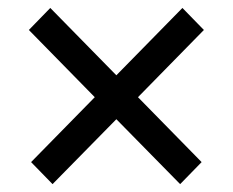

<svg xmlns="http://www.w3.org/2000/svg" viewBox="-20 -574 585 483"><path d="M112.2 -110.8 58.2 -166.2 218.4 -329.5 52.6 -498.6 106.5 -554 272.7 -384.6 438.9 -554 492.9 -498.6 327.1 -329.5 487.2 -166.2 433.2 -110.8 272.7 -274.1Z"/></svg>

Font: Interface
Style: Regular
Weight: 400
Designer: Rasmus Andersson
Foundry: rsms
Version: Version 1.8